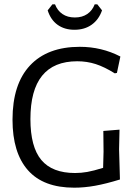

<svg xmlns="http://www.w3.org/2000/svg" viewBox="-20 -863 640 890"><path d="M538 -601 522 -525 512 -523Q464 -553 423.5 -566Q383 -579 338 -579Q121 -579 121 -311Q121 -182 171.5 -121.5Q222 -61 328 -61Q356 -61 384.5 -66Q413 -71 458 -85L460 -160L459 -256L534 -262L532 -171L536 -31Q471 -11 421 -2Q371 7 324 7Q181 7 109.5 -74Q38 -155 38 -308Q38 -473 119 -559.5Q200 -646 350 -646Q451 -646 538 -601ZM453 -815Q438 -772 405 -748.5Q372 -725 325 -725Q279 -725 247 -748Q215 -771 201 -815L223 -843H235Q246 -814 269.5 -798Q293 -782 327 -782Q361 -782 384.5 -798Q408 -814 419 -843H431Z"/></svg>

Font: Alegreya Sans
Style: Regular
Weight: 400
Designer: Juan Pablo del Peral
Foundry: Huerta Tipografica
Version: Version 2.008; ttfautohint (v1.6)